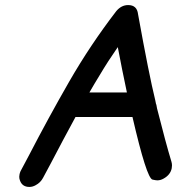

<svg xmlns="http://www.w3.org/2000/svg" viewBox="-20 -727 699 758"><path d="M96 11Q68 11 59 -14Q56 -21 56 -29Q56 -33 57 -38Q58 -44 61 -51L94 -113Q170 -260 253 -404.5Q336 -549 439 -683Q459 -707 486 -707Q521 -707 525 -671Q568 -433 593 -331L596 -316Q596 -315 597 -315L600 -299Q634 -164 657 -88Q659 -81 659 -74Q659 -69 658 -63Q653 -37 626 -22Q614 -15 601 -15Q595 -15 582 -18Q559 -23 503 -265H278Q228 -173 180 -81L150 -25Q140 -6 121 4Q109 11 96 11ZM481 -362Q462 -451 445 -541Q406 -485 374 -431Q353 -397 333 -362Z"/></svg>

Font: Bad Comic
Style: Italic
Weight: 400
Italic angle: -11°
Designer: GGBotNet
Foundry: GGBotNet
Version: 0.95